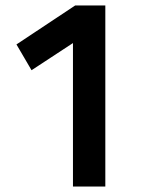

<svg xmlns="http://www.w3.org/2000/svg" viewBox="-20 -680 570 700"><path d="M40 -518 254 -660H364V0H246V-523L95 -424Z"/></svg>

Font: TypoPRO Titillium Text
Style: 800 wt
Weight: 800
Designer: Accademia di Belle Arti di Urbino and others
Foundry: Accademia di Belle Arti di Urbino and others.
Version: Version 25.000